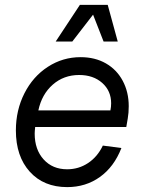

<svg xmlns="http://www.w3.org/2000/svg" viewBox="-20 -750 586 786"><path d="M45 -216Q45 -299 80 -368Q115 -437 176 -476.5Q237 -516 310 -516Q369 -516 413.5 -490.5Q458 -465 482.5 -419Q507 -373 507 -315Q507 -288 503 -265L497 -230H124Q122 -212 122 -203Q122 -138 158.5 -97.5Q195 -57 255 -57Q302 -57 340.5 -82.5Q379 -108 401 -154L477 -144Q447 -67 389 -25.5Q331 16 255 16Q159 16 102 -47Q45 -110 45 -216ZM435 -327Q435 -378 398.5 -410.5Q362 -443 304 -443Q241 -443 196 -403.5Q151 -364 137 -298H432Q435 -313 435 -327ZM421 -730 462 -580H404L361 -690L276 -580H208L307 -730Z"/></svg>

Font: MedMera Sans
Style: Italic
Weight: 400
Italic angle: -11°
Designer: Kasper Nordkvist
Foundry: UNCUT.wtf
Version: Version 1.300